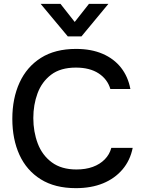

<svg xmlns="http://www.w3.org/2000/svg" viewBox="-20 -969 747 997"><path d="M374 8Q265 8 191.5 -38Q118 -84 81 -165Q44 -246 44 -352Q44 -458 81.5 -540Q119 -622 192.5 -668.5Q266 -715 375 -715Q454 -715 513 -689.5Q572 -664 608.5 -617.5Q645 -571 657 -507H553Q538 -558 492 -588Q446 -618 374 -618Q294 -618 245.5 -581Q197 -544 175 -484.5Q153 -425 153 -356Q153 -285 176 -224Q199 -163 249 -126Q299 -89 377 -89Q425 -89 462 -102.5Q499 -116 524 -141.5Q549 -167 558 -201H669Q656 -136 616 -89Q576 -42 515 -17Q454 8 374 8ZM332 -780 191 -949H294L368 -855L442 -949H543L403 -780Z"/></svg>

Font: Onest Medium
Style: Regular
Weight: 500
Designer: Dmitri Voloshin, Andrey Kudryavtsev
Foundry: Dmitri Voloshin, Andrey Kudryavtsev
Version: Version 1.000;gftools[0.9.33]